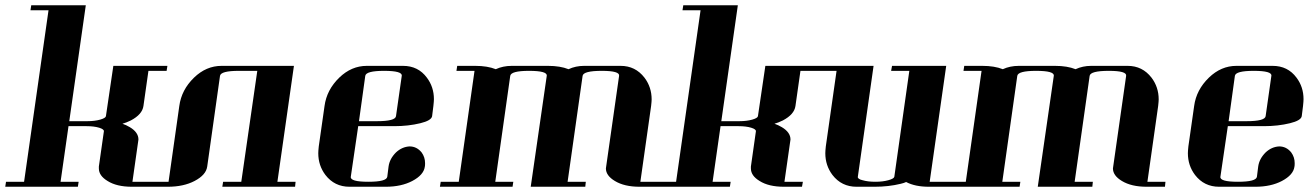

<svg xmlns="http://www.w3.org/2000/svg" viewBox="-20 -712 5013 732"><path d="M0 0 2.9 -19H71.8L165 -672.9H96.2L99.1 -691.9H307.1L244.1 -250H313Q340.8 -250 361.8 -255.9Q382.3 -261.7 383.8 -269L412.1 -460.9H618.2L615.2 -441.9H545.9L526.9 -308.1Q522.5 -275.9 479 -252.9Q460.9 -244.1 446.8 -240.2Q460.4 -235.8 475.1 -227.1Q507.8 -207.5 507.8 -180.2Q507.8 -179.2 507.3 -176.5Q506.8 -173.8 506.8 -172.9L484.9 -19H555.2L551.8 0H482.9Q424.8 0 390.1 -22Q356.9 -42 356.9 -69.8V-77.1L376 -210.9Q377 -214.8 372.3 -218.5Q367.7 -222.2 357.9 -225.1Q338.4 -231 310.1 -231H241.2L210.9 -19H279.8L276.9 0Z M550.8 0 553.7 -19H622.6L663.6 -308.1Q671.9 -369.6 719.7 -416Q766.1 -460.9 824.7 -460.9H1100.6L1037.6 -19H1106.9L1105 0H827.6L830.6 -19H899.9L960.9 -441.9H890.6Q821.8 -441.9 818.8 -422.9L770 -77.1Q765.6 -44.9 721.7 -22Q679.7 0 619.6 0Z M1193.4 -127.9Q1193.4 -136.2 1195.3 -153.8L1217.3 -308.1Q1225.6 -369.6 1273.4 -416Q1319.8 -460.9 1378.4 -460.9H1516.6Q1574.2 -460.9 1607.4 -416Q1634.3 -380.4 1634.3 -334Q1634.3 -325.7 1632.3 -308.1L1627.4 -269Q1624.5 -252.4 1582.5 -242.2Q1536.6 -231 1483.4 -231H1345.7L1317.4 -38.1Q1314.5 -19 1384.3 -19Q1453.6 -19 1456.5 -38.1L1461.4 -77.1Q1465.3 -106.4 1489.7 -130.9Q1512.7 -152.3 1541.5 -153.8Q1568.8 -153.8 1587.4 -130.9Q1600.6 -112.8 1600.6 -89.8Q1600.6 -80.1 1599.6 -76.2Q1595.2 -44.9 1551.8 -22Q1509.8 0 1450.7 0H1312.5Q1255.4 0 1220.7 -44.9Q1193.4 -81.1 1193.4 -127.9ZM1348.6 -250H1417.5Q1486.8 -250 1489.7 -269L1511.7 -422.9Q1514.6 -441.9 1444.3 -441.9Q1375.5 -441.9 1372.6 -422.9Z M1657.2 0 1660.2 -19H1729L1789.1 -441.9H1720.2L1723.1 -460.9H1792Q1838.4 -460.9 1870.1 -448.2Q1897.5 -460.9 1931.2 -460.9H2069.3Q2115.7 -460.9 2147.5 -448.2Q2174.8 -460.9 2207 -460.9H2346.2Q2402.3 -460.9 2437 -416Q2464.4 -379.9 2464.4 -333Q2464.4 -325.7 2462.4 -308.1L2421.4 -19H2490.2L2488.3 0H2418.5Q2360.4 0 2324.2 -22Q2290 -42.5 2290 -69.8Q2290 -70.8 2290.5 -73.5Q2291 -76.2 2291 -77.1L2340.3 -422.9Q2343.3 -441.9 2274.4 -441.9Q2204.1 -441.9 2201.2 -422.9L2144 -19H2213.4L2211.4 0H2003.4L2064.5 -422.9Q2067.4 -441.9 1997.1 -441.9Q1928.2 -441.9 1925.3 -422.9L1868.2 -19H1937L1934.1 0Z M2485.8 0 2488.8 -19H2557.6L2650.9 -672.9H2582L2585 -691.9H2793L2730 -250H2798.8Q2826.7 -250 2847.7 -255.9Q2868.2 -261.7 2869.6 -269L2897.9 -460.9H3104L3101.1 -441.9H3031.7L3012.7 -308.1Q3008.3 -275.9 2964.8 -252.9Q2946.8 -244.1 2932.6 -240.2Q2946.3 -235.8 2960.9 -227.1Q2993.7 -207.5 2993.7 -180.2Q2993.7 -179.2 2993.2 -176.5Q2992.7 -173.8 2992.7 -172.9L2970.7 -19H3041L3037.6 0H2968.8Q2910.6 0 2876 -22Q2842.8 -42 2842.8 -69.8V-77.1L2861.8 -210.9Q2862.8 -214.8 2858.2 -218.5Q2853.5 -222.2 2843.8 -225.1Q2824.2 -231 2795.9 -231H2727.1L2696.8 -19H2765.6L2762.7 0Z M3100.6 -441.9 3102.5 -460.9H3310.5L3250.5 -38.1Q3249.5 -34.2 3254.4 -30.5Q3259.3 -26.9 3268.6 -24.9Q3288.6 -19 3317.4 -19Q3345.2 -19 3366.7 -24.9Q3388.2 -30.8 3389.6 -38.1L3446.8 -441.9H3377.4L3380.9 -460.9H3587.4L3524.4 -19H3593.8L3590.8 0H3521.5Q3468.8 0 3434.6 -18.1Q3426.8 -14.2 3413.6 -11.2Q3367.7 0 3314.5 0H3245.6Q3188.5 0 3153.8 -44.9Q3126.5 -81.1 3126.5 -127.9Q3126.5 -136.2 3128.4 -153.8L3169.4 -441.9Z M3590.3 0 3593.3 -19H3662.1L3722.2 -441.9H3653.3L3656.2 -460.9H3725.1Q3771.5 -460.9 3803.2 -448.2Q3830.6 -460.9 3864.3 -460.9H4002.4Q4048.8 -460.9 4080.6 -448.2Q4107.9 -460.9 4140.1 -460.9H4279.3Q4335.4 -460.9 4370.1 -416Q4397.5 -379.9 4397.5 -333Q4397.5 -325.7 4395.5 -308.1L4354.5 -19H4423.3L4421.4 0H4351.6Q4293.5 0 4257.3 -22Q4223.1 -42.5 4223.1 -69.8Q4223.1 -70.8 4223.6 -73.5Q4224.1 -76.2 4224.1 -77.1L4273.4 -422.9Q4276.4 -441.9 4207.5 -441.9Q4137.2 -441.9 4134.3 -422.9L4077.1 -19H4146.5L4144.5 0H3936.5L3997.6 -422.9Q4000.5 -441.9 3930.2 -441.9Q3861.3 -441.9 3858.4 -422.9L3801.3 -19H3870.1L3867.2 0Z M4508.8 -127.9Q4508.8 -136.2 4510.7 -153.8L4532.7 -308.1Q4541 -369.6 4588.9 -416Q4635.3 -460.9 4693.8 -460.9H4832Q4889.6 -460.9 4922.9 -416Q4949.7 -380.4 4949.7 -334Q4949.7 -325.7 4947.8 -308.1L4942.9 -269Q4939.9 -252.4 4897.9 -242.2Q4852.1 -231 4798.8 -231H4661.1L4632.8 -38.1Q4629.9 -19 4699.7 -19Q4769 -19 4772 -38.1L4776.9 -77.1Q4780.8 -106.4 4805.2 -130.9Q4828.1 -152.3 4856.9 -153.8Q4884.3 -153.8 4902.8 -130.9Q4916 -112.8 4916 -89.8Q4916 -80.1 4915 -76.2Q4910.6 -44.9 4867.2 -22Q4825.2 0 4766.1 0H4627.9Q4570.8 0 4536.1 -44.9Q4508.8 -81.1 4508.8 -127.9ZM4664.1 -250H4732.9Q4802.2 -250 4805.2 -269L4827.1 -422.9Q4830.1 -441.9 4759.8 -441.9Q4690.9 -441.9 4688 -422.9Z"/></svg>

Font: Hjet
Style: Italic
Weight: 400
Designer: T. Christopher White
Version: Version 1.2